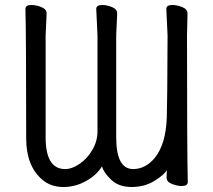

<svg xmlns="http://www.w3.org/2000/svg" viewBox="-20 -733 856 770"><path d="M389 -66Q369 -32 326 -7.5Q283 17 234 17Q184 17 150 -12Q85 -67 85 -178Q85 -591 82 -697Q82 -713 106 -713Q125 -713 146 -704.5Q167 -696 167 -679L163 -591V-182Q163 -55 241 -55Q269 -55 299.5 -76Q330 -97 350.5 -132Q371 -167 371 -207V-591L366 -697Q366 -713 390 -713Q409 -713 429.5 -704.5Q450 -696 450 -679L446 -591V-182Q446 -55 514 -55Q563 -55 600 -99Q646 -155 649 -265Q651 -319 652 -591L647 -697Q647 -713 671 -713Q690 -713 711 -704.5Q732 -696 732 -679L730 -591Q730 -119 733 -3Q733 13 709 13Q690 13 669 4.5Q648 -4 648 -20L649 -51Q640 -33 600 -8Q560 17 508 17Q456 17 425.5 -12.5Q395 -42 389 -66Z"/></svg>

Font: LXGW WenKai Medium
Style: Regular
Weight: 500
Designer: LXGW / Fontworks Inc.
Foundry: LXGW / Fontworks Inc.
Version: Version 1.501; October 10, 2024